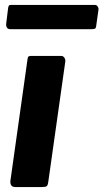

<svg xmlns="http://www.w3.org/2000/svg" viewBox="-20 -756 418 776"><path d="M175 -20Q173 -6 168 -3Q163 0 149 0H43Q30 0 25.5 -7Q21 -14 22 -25L91 -515Q92 -525 95 -527.5Q98 -530 105 -530H228Q235 -530 240 -523Q245 -516 244 -508ZM378 -717 369 -653Q368 -642 363.5 -640Q359 -638 346 -638H22Q12 -638 8 -644.5Q4 -651 5 -660L13 -725Q15 -733 17 -734.5Q19 -736 25 -736H364Q371 -736 375 -729.5Q379 -723 378 -717Z"/></svg>

Font: Libre Franklin
Style: Bold Italic
Weight: 700
Italic angle: -8°
Designer: Pablo Impallari, Rodrigo Fuenzalida, Nhung Nguyen
Foundry: Impallari Type
Version: Version 3.000